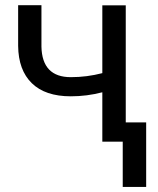

<svg xmlns="http://www.w3.org/2000/svg" viewBox="-20 -549 613 744"><path d="M50.3 0ZM467.3 0H376.5V-191.4Q316.9 -175.8 254.4 -175.8Q155.3 -175.8 103.3 -226.6Q51.3 -277.3 50.3 -371.1V-528.8H140.6V-368.2Q143.1 -250 254.4 -250Q316.9 -250 376.5 -265.6V-528.3H467.3ZM546.4 175.3H455.6V-74.7H546.4Z"/></svg>

Font: Roboto
Style: Regular
Weight: 400
Designer: Google
Version: Version 2.134; 2016; ttfautohint (v1.6)